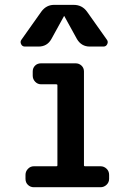

<svg xmlns="http://www.w3.org/2000/svg" viewBox="-20 -785 540 805"><path d="M215.8 -87.9Q220.7 -87.9 220.7 -91.8V-427.7Q220.7 -431.6 215.8 -431.6H152.3Q137.7 -431.6 127.4 -442.4Q117.2 -453.1 117.2 -467.8V-485.4Q117.2 -500 127 -509.8Q136.7 -519.5 152.3 -519.5H296.9Q311.5 -519.5 321.8 -509.8Q332 -500 332 -485.4V-91.8Q332 -87.9 336.9 -87.9H401.4Q416 -87.9 426.8 -77.6Q437.5 -67.4 437.5 -51.8V-35.2Q437.5 -20.5 426.8 -10.3Q416 0 401.4 0H122.1Q107.4 0 97.2 -9.8Q86.9 -19.5 86.9 -35.2V-51.8Q86.9 -66.4 97.2 -77.1Q107.4 -87.9 122.1 -87.9ZM84 -589.8Q73.2 -589.8 68.4 -600.1Q63.5 -610.4 70.3 -619.1L153.3 -736.3Q174.8 -765.6 209 -764.6H289.1Q324.2 -764.6 344.7 -736.3L427.7 -619.1Q434.6 -610.4 429.7 -600.1Q424.8 -589.8 414.1 -589.8H356.4Q321.3 -589.8 302.7 -621.1L250 -716.8Q250 -717.8 249 -717.8Q248 -717.8 248 -716.8L195.3 -621.1Q177.7 -589.8 141.6 -589.8Z"/></svg>

Font: Rounded-L Mgen+ 1m medium
Style: Regular
Weight: 500
Designer: [Source Han Sans]
Ryoko NISHIZUKA  (kana & ideographs); Paul D. Hunt (Latin, Greek & Cyrillic); Wenlong ZHANG  (bopomofo
Version: Version 1.059.20150602